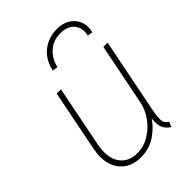

<svg xmlns="http://www.w3.org/2000/svg" viewBox="-216 -841 952 952"><g transform="rotate(-45 260.5 -365.0)"><path d="M203.1 7.8Q152.8 7.8 117.9 -16.4Q83 -40.5 68.8 -85Q54.7 -129.4 66.9 -190.4L130.9 -511.7H160.6L97.2 -192.4Q80.6 -109.9 111.6 -64.7Q142.6 -19.5 204.1 -19.5Q250 -19.5 289.8 -43.5Q329.6 -67.4 357.4 -106.2Q385.3 -145 394 -190.4L458 -511.7H487.8L408.2 -111.3Q402.8 -83.5 402.8 -57.4Q402.8 -31.2 426.8 -19.5L416 7.8Q388.2 -8.3 379.4 -35.9Q370.6 -63.5 379.9 -109.4L387.7 -89.8H365.2L390.6 -114.3Q363.8 -64 314.9 -28.1Q266.1 7.8 203.1 7.8ZM470.7 -601.6 443.4 -606Q453.6 -652.3 429.2 -681.4Q404.8 -710.4 355.5 -710.4Q303.2 -710.4 269 -678Q234.9 -645.5 226.6 -602.1L197.8 -606Q206.5 -647.5 229 -677Q251.5 -706.5 285.2 -722.2Q318.8 -737.8 359.4 -737.8Q398.9 -737.8 427.5 -719.7Q456.1 -701.7 468.3 -670.7Q480.5 -639.6 470.7 -601.6Z"/></g></svg>

Font: Reddit Sans ExtraLight
Style: Italic
Weight: 250
Italic angle: -11.25°
Designer: Stephen Hutchings
Version: Version 1.013